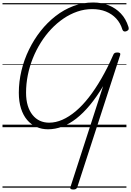

<svg xmlns="http://www.w3.org/2000/svg" viewBox="-20 -1020 1052 1540"><path d="M365 17Q315 17 272 -2Q229 -21 197.5 -58Q166 -95 148.5 -150Q131 -205 131 -276Q131 -365 152 -453Q173 -541 212.5 -622Q252 -703 306 -771.5Q360 -840 426.5 -891.5Q493 -943 568.5 -971.5Q644 -1000 727 -1000Q795 -1000 851.5 -977.5Q908 -955 949 -912Q990 -869 1010 -805Q1014 -794 1011.5 -785Q1009 -776 995 -770Q982 -765 974 -768.5Q966 -772 962 -782Q946 -835 912 -871.5Q878 -908 829.5 -927.5Q781 -947 719 -947Q658 -947 600 -927Q542 -907 489 -871Q436 -835 390 -786Q344 -737 307 -678Q270 -619 243.5 -553Q217 -487 203 -417Q189 -347 189 -277Q189 -218 202.5 -173.5Q216 -129 241 -98Q266 -67 299.5 -51.5Q333 -36 374 -36Q427 -36 480.5 -59.5Q534 -83 587.5 -128Q641 -173 692.5 -239Q744 -305 793.5 -390.5Q843 -476 888 -579Q892 -590 899.5 -594.5Q907 -599 921 -599Q935 -599 941 -594.5Q947 -590 944 -579L600 481Q597 490 590 495Q583 500 568 500Q554 500 547.5 495.5Q541 491 545 480L807 -329Q755 -242 701 -177Q647 -112 592 -69Q537 -26 480 -4.5Q423 17 365 17ZM0 475H994V485H0ZM0 -20H994V0H0ZM0 -505H994V-500H0ZM0 -995H994V-985H0Z"/></svg>

Font: Playwrite SK Guides
Style: Regular
Weight: 400
Designer: Veronika Burian, José Scaglione
Foundry: TypeTogether
Version: Version 1.003